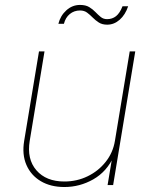

<svg xmlns="http://www.w3.org/2000/svg" viewBox="-20 -751 618 779"><path d="M241.2 7.8Q185.5 7.8 145.5 -15.9Q105.5 -39.6 87.2 -81.8Q68.8 -124 78.1 -179.7L138.2 -542.5H160.6L100.6 -179.7Q88.4 -105.5 127.7 -60.1Q167 -14.6 241.2 -14.6Q292 -14.6 335.7 -35.9Q379.4 -57.1 408.9 -94.5Q438.5 -131.8 446.3 -179.7L506.3 -542.5H528.8L439 0H416.5L436 -117.2H441.9Q413.6 -54.7 358.6 -23.4Q303.7 7.8 241.2 7.8ZM415 -650.9Q394.5 -650.9 380.9 -659.7Q367.2 -668.5 356.2 -679.7Q345.2 -690.9 333.5 -699.7Q321.8 -708.5 304.7 -708.5Q280.8 -708.5 263.2 -694.1Q245.6 -679.7 239.3 -654.3H216.8Q225.1 -687.5 249.3 -709.2Q273.4 -731 304.7 -731Q327.6 -731 342 -722.2Q356.4 -713.4 367.2 -702.1Q377.9 -690.9 388.7 -682.1Q399.4 -673.3 414.6 -673.3Q435.5 -673.3 450.9 -685.5Q466.3 -697.8 477.1 -725.6H500Q488.3 -690.9 465.6 -670.9Q442.9 -650.9 415 -650.9Z"/></svg>

Font: Inter 16pt Thin
Style: Italic
Weight: 250
Italic angle: -9.3988°
Version: Version 4.001;git-66647c0bb